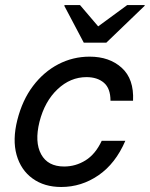

<svg xmlns="http://www.w3.org/2000/svg" viewBox="-20 -736 598 766"><path d="M224.2 10Q156.7 10 110 -23.8Q63.3 -57.5 46.2 -117.9Q29.2 -178.3 49.2 -257.5Q69.2 -336.7 111.7 -392.9Q154.2 -449.2 212.5 -479.6Q270.8 -510 337.5 -510Q416.7 -510 465.8 -465.4Q515 -420.8 510.8 -334.2H420.8Q420.8 -383.3 394.6 -405.8Q368.3 -428.3 325 -428.3Q260.8 -428.3 209.6 -380Q158.3 -331.7 137.5 -250Q117.5 -169.2 144.2 -120.4Q170.8 -71.7 235.8 -71.7Q281.7 -71.7 321.2 -96.2Q360.8 -120.8 385.8 -174.2H480Q440.8 -83.3 372.9 -36.7Q305 10 224.2 10ZM314.2 -565.8 236.7 -712.5 237.5 -715.8H299.2L371.7 -630.8L487.5 -715.8H557.5L556.7 -712.5L404.2 -565.8Z"/></svg>

Font: Funnel Sans
Style: Italic
Weight: 400
Italic angle: -14.036°
Version: Version 1.000; Beta; Release 5; Build 24; ttfautohint (v1.8.